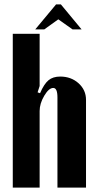

<svg xmlns="http://www.w3.org/2000/svg" viewBox="-20 -853 441 873"><path d="M140.1 -719.2 234.9 -833H256.8L351.1 -719.2H310.1L245.1 -765.1L181.2 -719.2ZM162.1 -429.2Q180.2 -471.2 200.4 -488Q220.7 -504.9 253.9 -504.9Q303.2 -504.9 337.2 -474.4Q371.1 -443.8 371.1 -398.9V0H241.2V-410.2Q241.2 -453.1 222.2 -453.1Q202.1 -453.1 181.2 -417.7Q160.2 -382.3 160.2 -348.1V0H38.1V-699.2H160.2V-461.9L150.9 -433.1Z"/></svg>

Font: Moniqa Black Paragraph
Style: Regular
Weight: 900
Designer: Rajesh Rajput
Foundry: Rajesh Rajput
Version: Version 1.000